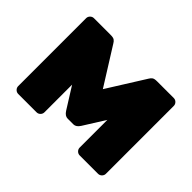

<svg xmlns="http://www.w3.org/2000/svg" viewBox="-107 -726 932 932"><g transform="rotate(45 359.0 -260.0)"><path d="M518 -520H633Q644 -520 652 -512Q660 -504 660 -493V-27Q660 -16 652 -8Q644 0 633 0H507Q496 0 488 -8Q480 -16 480 -27V-217L411 -107Q397 -85 379 -85H339Q321 -85 307 -107L238 -217V-27Q238 -16 230 -8Q222 0 211 0H85Q74 0 66 -8Q58 -16 58 -27V-493Q58 -504 66 -512Q74 -520 85 -520H200Q218 -520 225.5 -514.5Q233 -509 238 -500L359 -307L480 -500Q485 -509 492.5 -514.5Q500 -520 518 -520Z"/></g></svg>

Font: Hezaedrus
Style: Bold
Weight: 700
Designer: Hubert & Fischer
Foundry: Hubert & Fischer
Version: Version 1.10;September 3, 2019;FontCreator 11.5.0.2425 64-bi